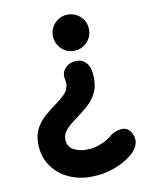

<svg xmlns="http://www.w3.org/2000/svg" viewBox="-86 -653 736 905"><g transform="rotate(-10 282.0 -201.0)"><path d="M213.9 -500.5Q213.9 -536.1 239.3 -561.5Q264.6 -586.9 300.3 -586.9Q335 -586.9 361.1 -562.5Q387.2 -538.1 387.2 -500.5Q387.2 -464.4 361.8 -439Q336.4 -413.6 300.3 -413.6Q263.2 -413.6 238.5 -439.9Q213.9 -466.3 213.9 -500.5ZM501 12.7Q514.6 35.6 512.2 56.2Q509.8 76.7 497.8 93.3Q485.8 109.9 471.2 120.6Q437 148.4 386.2 166.7Q335.4 185.1 275.9 185.1Q215.3 185.1 165.8 160.9Q116.2 136.7 86.9 92Q57.6 47.4 57.6 -13.2Q57.6 -54.7 74.2 -84.7Q90.8 -114.7 116.7 -137.7Q142.6 -160.6 170.4 -180.2Q200.7 -201.7 219 -221.4Q237.3 -241.2 237.3 -267.6Q237.3 -278.8 235.4 -286.6Q228 -317.4 245.6 -338.6Q263.2 -359.9 287.1 -363.3Q319.8 -368.7 339.4 -353.8Q358.9 -338.9 365.2 -314.5Q370.6 -293.9 370.6 -269.5Q370.6 -228.5 355.7 -199.2Q340.8 -169.9 316.9 -147.9Q293 -126 266.1 -106.4Q218.8 -72.3 202.9 -52.5Q187 -32.7 187 -10.7Q187 23.4 213.1 39.6Q239.3 55.7 277.8 55.7Q312 55.7 346.4 42.2Q380.9 28.8 399.9 10.7Q424.3 -9.3 455.1 -11.2Q485.8 -13.2 501 12.7Z"/></g></svg>

Font: Mikhak-DS1-FD Bold
Style: Bold
Weight: 700
Designer: Amin Abedi
Version: Version 3.2